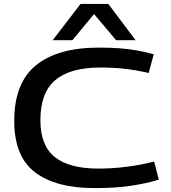

<svg xmlns="http://www.w3.org/2000/svg" viewBox="-20 -954 874 984"><path d="M53 -335Q53 -529 164.5 -619.5Q276 -710 486 -710Q546 -710 593 -706.5Q640 -703 681.5 -695.5Q723 -688 768 -676L742 -580Q677 -595 618 -601.5Q559 -608 495 -608Q340 -608 263.5 -543.5Q187 -479 187 -338Q187 -208 261 -149Q335 -90 484 -90Q556 -90 630.5 -99.5Q705 -109 770 -126L794 -33Q727 -13 648.5 -1.5Q570 10 465 10Q266 10 159.5 -71Q53 -152 53 -335ZM250 -748 393 -934H535L675 -748H575L462 -882L351 -748Z"/></svg>

Font: Georama Extended Medium
Style: Regular
Weight: 500
Width: 7
Designer: Jean-Baptiste Levee
Foundry: Production Type
Version: Version 1.000